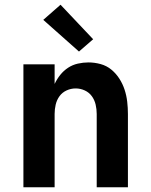

<svg xmlns="http://www.w3.org/2000/svg" viewBox="-20 -792 640 812"><path d="M79 0V-520H211V-437Q221 -458 235 -475.5Q249 -493 268 -505.5Q287 -518 309.5 -523Q332 -528 354 -528Q380 -528 405.5 -521Q431 -514 451 -497.5Q471 -481 485 -459Q499 -437 507 -412.5Q515 -388 518 -362Q521 -336 521 -310V0H389V-310Q389 -330 384.5 -349.5Q380 -369 368.5 -385Q357 -401 338.5 -409.5Q320 -418 300 -418Q280 -418 261.5 -409.5Q243 -401 231.5 -385Q220 -369 215.5 -349.5Q211 -330 211 -310V0ZM314 -574 163 -708 236 -772 374 -626Z"/></svg>

Font: Iosevka Aile Extrabold
Style: Regular
Weight: 800
Designer: Belleve Invis
Foundry: Belleve Invis
Version: Version 27.3.5; ttfautohint (v1.8.4)